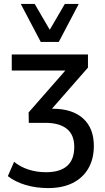

<svg xmlns="http://www.w3.org/2000/svg" viewBox="-20 -770 535 980"><path d="M226 190Q164 190 110.5 174Q57 158 20 129L52 56Q84 82 125.5 95.5Q167 109 215 109Q286 109 322.5 77Q359 45 359 -20Q359 -82 321 -112.5Q283 -143 211 -143H127L126 -196L338 -438V-410H40V-492H429V-425L225 -192L200 -215H248Q349 -215 404 -165.5Q459 -116 459 -25Q459 41 431 89.5Q403 138 351 164Q299 190 226 190ZM188 -556 86 -750H157L234 -618L311 -750H382L280 -556Z"/></svg>

Font: Nunito Sans 10pt SemiCondensed SemiBold
Style: Regular
Weight: 600
Width: 4
Designer: Vernon Adams
Foundry: Vernon Adams
Version: Version 3.101;gftools[0.9.27]